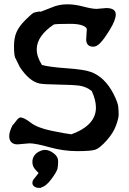

<svg xmlns="http://www.w3.org/2000/svg" viewBox="-20 -701 609 903"><path d="M163.1 182.6Q149.9 182.6 141.1 176Q132.3 169.4 132.3 159.9Q132.3 150.4 136.7 144.3Q141.1 138.2 149.7 127.9Q158.2 117.7 161.6 112.8Q158.2 108.4 148.9 99.6Q132.3 82.5 132.3 61.5Q132.3 23.9 171.4 8.3Q181.2 3.9 191.4 3.9Q211.9 3.9 233.9 21Q253.4 36.6 253.4 57.1Q253.4 77.6 250.5 91.8Q247.6 106 222.4 140.4Q197.3 174.8 173.3 180.7V182.6ZM72.3 -147.5 74.2 -148.4H77.1Q92.8 -148.4 124.5 -124Q156.2 -99.6 222.7 -85.9Q289.1 -72.3 315.9 -69.3Q431.2 -111.8 431.2 -194.8Q431.2 -230 411.6 -272.9Q385.3 -293.5 354.7 -297.9Q324.2 -302.2 254.9 -303.2Q185.5 -304.2 166.5 -308.1Q118.2 -317.9 73.2 -385.7L50.8 -431.2Q45.9 -445.3 45.9 -484.4Q45.9 -523.4 58.1 -550.8Q70.3 -578.1 99.6 -607.2Q128.9 -636.2 139.2 -641.6L164.1 -647L168.9 -646H171.9L237.3 -671.4Q265.1 -680.7 298.6 -680.7Q332 -680.7 372.6 -669.9Q413.1 -659.2 434.6 -659.2L479 -663.1H479.5Q524.4 -663.1 524.4 -632.8Q524.4 -606.4 496.1 -560.5Q467.8 -514.6 450.7 -498Q434.6 -481.4 418.9 -481.4Q385.7 -481.4 385.3 -515.6L388.2 -561.5L387.7 -567.4Q372.6 -588.9 310.1 -588.9Q245.6 -588.9 233.4 -585.9Q152.8 -531.7 152.8 -468.8Q152.8 -434.1 177.2 -395.5Q211.4 -385.7 294.2 -379.9Q377 -374 406.7 -362.8Q472.2 -339.4 513.7 -259.8Q534.2 -218.8 536.1 -199.2Q538.1 -179.7 538.1 -162.1Q538.1 -144.5 525.4 -109.9Q512.7 -75.2 481 -39.8Q449.2 -4.4 429 2.7Q408.7 9.8 343.5 9.8Q278.3 9.8 212.9 -8.5Q147.5 -26.9 118.2 -26.9L62.5 -22H61.5Q43.9 -22 33.7 -32Q23.4 -42 23.4 -59.6V-61Q23.4 -81.1 38.6 -111.3Q46.4 -119.1 55.2 -131.3Q63 -142.6 70.8 -147.5Z"/></svg>

Font: Drukaatie burti
Style: Demi
Weight: 600
Version: Version 0.14